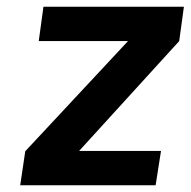

<svg xmlns="http://www.w3.org/2000/svg" viewBox="-20 -551 566 570"><path d="M40 -1 55 -102 360 -429H95L109 -531H526L512 -429L215 -103H458L442 -1Z"/></svg>

Font: Exo
Style: Demi Bold Italic
Weight: 600
Designer: Natanael Gama
Version: Version 1